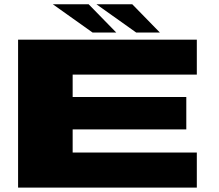

<svg xmlns="http://www.w3.org/2000/svg" viewBox="-20 -856 997 876"><path d="M62.5 0V-675H878V-515.5H311.5V-413.5H830V-265.5H311.5V-160H878V0ZM601.5 -707.5 420 -836.5H583.5L709.5 -707.5ZM402.5 -707.5 221 -836.5H384.5L510.5 -707.5Z"/></svg>

Font: Anybody UltraExpanded ExtraBold
Style: Regular
Weight: 800
Width: 9
Designer: Tyler Finck
Foundry: Etcetera Type Company
Version: Version 1.010; ttfautohint (v1.8.3) -l 8 -r 50 -G 200 -x 14 